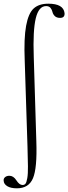

<svg xmlns="http://www.w3.org/2000/svg" viewBox="-39 -746 371 1041"><path d="M53 275Q19 275 0.5 263.5Q-18 252 -19 235Q-21 223 -12 215Q-3 207 12 207Q34 207 50 232Q66 257 83 257Q94 257 99.5 249.5Q105 242 109 219.5Q113 197 112.5 155.5Q112 114 110 47L95 -418Q90 -538 102.5 -606Q115 -674 143.5 -700Q172 -726 223 -726Q305 -726 311 -675Q313 -649 287 -649Q268 -649 258 -659Q248 -669 245.5 -681Q243 -693 235 -703Q227 -713 211 -713Q171 -713 155 -647Q139 -581 144 -439L158 21Q163 165 140 220Q117 275 53 275Z"/></svg>

Font: Cormorant Upright Light
Style: Regular
Weight: 300
Designer: Christian Thalmann (Catharsis Fonts)
Foundry: Catharsis Fonts
Version: Version 3.302;PS 003.302;hotconv 1.0.88;makeotf.lib2.5.64775